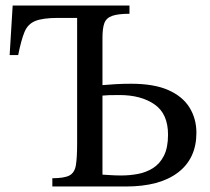

<svg xmlns="http://www.w3.org/2000/svg" viewBox="-20 -677 763 697"><path d="M437 0H170V-30Q213 -30 232 -40Q251 -50 255.5 -77.5Q260 -105 260 -156V-612H191Q136 -612 108.5 -601Q81 -590 69 -561Q57 -532 46 -477H15L26 -657H450V-627Q409 -627 387.5 -619.5Q366 -612 359 -593.5Q352 -575 352 -540V-368Q373 -370 400.5 -371.5Q428 -373 456 -373Q539 -373 591 -350Q643 -327 668 -286.5Q693 -246 693 -195Q693 -102 626.5 -51Q560 0 437 0ZM421 -40Q451 -40 480.5 -45.5Q510 -51 535 -66.5Q560 -82 575 -111.5Q590 -141 590 -188Q590 -264 541 -298Q492 -332 413 -332Q389 -332 374.5 -331.5Q360 -331 352 -330V-43Q371 -42 385.5 -41Q400 -40 421 -40Z"/></svg>

Font: STIX Two Text
Style: Regular
Weight: 400
Designer: Ross Mills, John Hudson & Paul Hanslow, Tiro Typeworks Ltd; with prior portions MicroPress Inc., and Coen Hoffman.
Foundry: Tiro Typeworks Ltd
Version: Version 2.13 b171